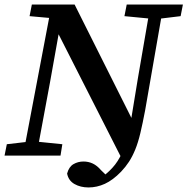

<svg xmlns="http://www.w3.org/2000/svg" viewBox="-35 -684 824 844"><path d="M-15 0 -5 -50 98 -62H121L239 -50L231 0ZM66 0 190 -653H244L185 -323L125 0ZM354 140Q319 140 292.5 125Q266 110 260 79Q268 49 288 37.5Q308 26 332 26Q354 26 373 35Q392 44 409 64L440 94L434 100H418L414 94Q448 69 471 39.5Q494 10 510.5 -34.5Q527 -79 539 -144L571 -339L627 -664H684L603 -199Q592 -141 582 -99Q572 -57 559.5 -26.5Q547 4 532 27Q517 50 497 71Q461 108 426 124Q391 140 354 140ZM494 1 207 -564 198 -571 184 -605 95 -613 105 -664H293L556 -139H579L532 1ZM637 -601 512 -613 522 -664H769L759 -613L660 -601Z"/></svg>

Font: Source Serif 4 18pt SemiBold
Style: Italic
Weight: 600
Italic angle: -12°
Designer: Frank Grießhammer
Foundry: Adobe Systems Incorporated
Version: Version 4.004;hotconv 1.0.116;makeotfexe 2.5.65601